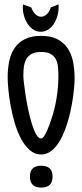

<svg xmlns="http://www.w3.org/2000/svg" viewBox="-20 -847 369 867"><path d="M165.5 0Q115.2 0 115.2 -49.8Q115.2 -98.6 165.5 -98.6Q190.9 -98.6 204.1 -86.9Q217.3 -75.2 217.3 -49.8Q217.3 -23.4 204.1 -11.7Q190.9 0 165.5 0ZM165.5 -685.1Q210.4 -685.1 239.7 -669.7Q269 -654.3 286.1 -628.2Q303.2 -602.1 310.1 -567.1Q316.9 -532.2 316.9 -493.2Q316.9 -477.5 314.9 -454.3Q313 -431.2 309.1 -404.1Q305.2 -377 298.8 -347.7Q292.5 -318.4 283.7 -290Q274.9 -261.7 263.2 -236.1Q251.5 -210.4 236.8 -191.2Q222.2 -171.9 204.3 -160.6Q186.5 -149.4 165.5 -149.4Q136.7 -149.4 114.3 -169.2Q91.8 -189 75 -220.7Q58.1 -252.4 46.6 -291.5Q35.2 -330.6 28.1 -369.4Q21 -408.2 17.8 -442.4Q14.6 -476.6 14.6 -498Q14.6 -536.6 21.7 -570.8Q28.8 -605 46.1 -630.4Q63.5 -655.8 92.5 -670.4Q121.6 -685.1 165.5 -685.1ZM243.7 -502.9Q243.7 -525.4 241.7 -545.4Q239.7 -565.4 231.7 -580.3Q223.6 -595.2 208 -603.8Q192.4 -612.3 165.5 -612.3Q139.6 -612.3 123.8 -604Q107.9 -595.7 99.4 -581.1Q90.8 -566.4 88.1 -546.9Q85.4 -527.3 85.4 -504.9Q85.4 -496.1 88.1 -471.7Q90.8 -447.3 95.7 -415.8Q100.6 -384.3 107.9 -350.1Q115.2 -315.9 124 -287.4Q132.8 -258.8 143.3 -240.2Q153.8 -221.7 165.5 -221.7Q172.4 -221.7 179.7 -232.9Q187 -244.1 193.1 -258.3Q199.2 -272.5 204.1 -286.1Q209 -299.8 210.4 -304.2Q226.6 -350.1 235.1 -402.1Q243.7 -454.1 243.7 -502.9ZM165.5 -771.5Q179.7 -771.5 191.7 -783.2Q203.6 -794.9 209.5 -813.5L244.1 -827.1Q244.6 -824.7 244.6 -821.5Q244.6 -818.4 244.6 -815.4Q244.6 -792.5 238.3 -772.2Q231.9 -752 221.2 -736.6Q210.4 -721.2 195.6 -712.4Q180.7 -703.6 164.1 -703.6Q147 -703.6 132.3 -712.4Q117.7 -721.2 106.7 -736.6Q95.7 -752 89.4 -772.2Q83 -792.5 83 -815.4Q83 -818.4 83 -821Q83 -823.7 84 -827.1L121.1 -813.5Q127.9 -794.9 139.6 -783.2Q151.4 -771.5 165.5 -771.5Z"/></svg>

Font: XAYAX
Style: Regular
Weight: 400
Designer: Peter Wiegel
Foundry: Peter Wiegel
Version: Version 1.000 2009 initial release